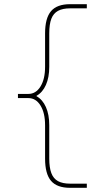

<svg xmlns="http://www.w3.org/2000/svg" viewBox="-20 -790 524 920"><path d="M316 110Q253 110 224.5 76.5Q196 43 196 -30V-190Q196 -249 174 -284.5Q152 -320 116 -320H66V-340H116Q152 -340 174 -375.5Q196 -411 196 -470V-630Q196 -703 224.5 -736.5Q253 -770 316 -770H396V-750H316Q280 -750 258 -738Q236 -726 226 -700Q216 -674 216 -630V-470Q216 -419 200 -383Q184 -347 155 -331V-329Q184 -313 200 -277Q216 -241 216 -190V-30Q216 13 226 39.5Q236 66 258 78Q280 90 316 90H396V110Z"/></svg>

Font: M PLUS 2 Thin
Style: Regular
Weight: 100
Designer: Coji Morishita
Foundry: UNDERFOREST DESIGN
Version: Version 1.001